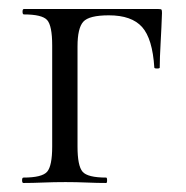

<svg xmlns="http://www.w3.org/2000/svg" viewBox="-20 -406 412 426"><path d="M331.2 -386Q337.4 -386 338.4 -384.5Q339.4 -383 339.4 -377Q338.4 -347 336.4 -311.5Q334.4 -276 334.4 -256Q334.4 -254 328.5 -254Q322.6 -254 322.4 -256Q318.4 -320.2 295.2 -346.1Q272 -372 221.6 -372Q177.6 -372 164.8 -357.8Q152 -343.6 152 -303V-81Q152 -38 163.2 -25Q174.4 -12 215.6 -12Q217.6 -12 217.6 -6Q217.6 0 215.6 0Q196.2 0 172.7 -1Q149.2 -2 125.4 -2Q99.8 -2 75.7 -1Q51.6 0 32 0Q29 0 29 -6Q29 -12 32 -12Q73.4 -12 84.6 -25Q95.8 -38 95.8 -81V-305Q95.8 -349 84.6 -361.5Q73.4 -374 33 -374Q30 -374 30 -380Q30 -386 33 -386Z"/></svg>

Font: Cormorant Light
Style: Regular
Weight: 300
Designer: Christian Thalmann (Catharsis Fonts)
Foundry: Catharsis Fonts
Version: Version 4.000